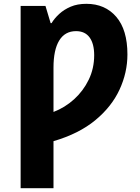

<svg xmlns="http://www.w3.org/2000/svg" viewBox="-20 -745 735 1005"><path d="M432 -725Q530 -725 588.5 -657Q647 -589 647 -460Q647 -365 605.5 -275.5Q564 -186 478.5 -115.5Q393 -45 260 -6V240H88V-714H218L245 -624H250Q265 -649 290 -672Q315 -695 350 -710Q385 -725 432 -725ZM378 -582Q320 -582 290 -533Q260 -484 260 -391V-159Q320 -182 368 -225.5Q416 -269 444.5 -328Q473 -387 473 -456Q473 -516 449 -549Q425 -582 378 -582Z"/></svg>

Font: Noto Sans ExtraBold
Style: Regular
Weight: 800
Designer: Monotype Design Team
Foundry: Monotype Imaging Inc.
Version: Version 2.007